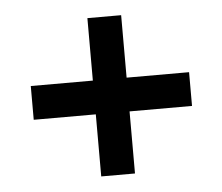

<svg xmlns="http://www.w3.org/2000/svg" viewBox="-39 -549 570 493"><g transform="rotate(-5 246.5 -303.0)"><path d="M451 -259H290V-99H203V-259H43V-346H203V-507H290V-346H451Z"/></g></svg>

Font: Iceberg
Style: Regular
Weight: 400
Designer: Victor Kharyk
Foundry: Cyreal (www.cyreal.org)
Version: Version 1.002